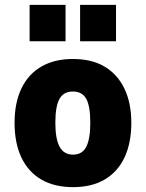

<svg xmlns="http://www.w3.org/2000/svg" viewBox="-20 -760 600 791"><path d="M281 11Q204 11 150 -20.5Q96 -52 68 -111.5Q40 -171 40 -254Q40 -336 68 -395Q96 -454 150 -485.5Q204 -517 280 -517Q358 -517 411 -485.5Q464 -454 492.5 -395Q521 -336 521 -254Q521 -171 493 -111.5Q465 -52 411.5 -20.5Q358 11 281 11ZM281 -123Q319 -123 335.5 -155.5Q352 -188 352 -254Q352 -322 335.5 -352.5Q319 -383 280 -383Q242 -383 225 -352.5Q208 -322 208 -254Q208 -188 225.5 -155.5Q243 -123 281 -123ZM310 -590V-740H458V-590ZM102 -590V-740H250V-590Z"/></svg>

Font: Nunito Sans 7pt Condensed Black
Style: Regular
Weight: 900
Width: 3
Designer: Vernon Adams
Foundry: Vernon Adams
Version: Version 3.101;gftools[0.9.27]